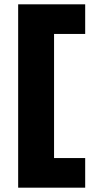

<svg xmlns="http://www.w3.org/2000/svg" viewBox="-20 -780 438 888"><path d="M64 -760H374V-623H230V-49H374V88H64Z"/></svg>

Font: Kufam ExtraBold
Style: Regular
Weight: 800
Designer: Wael Morcos, Artur Schmal
Foundry: Original Type
Version: Version 1.300; ttfautohint (v1.8.3)